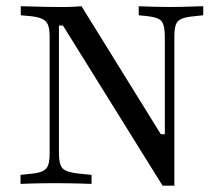

<svg xmlns="http://www.w3.org/2000/svg" viewBox="-20 -591 719 617"><path d="M502.4 5.6 182.3 -508.9H169.4V-201.6H139.5V-472.6Q139.5 -497.6 134.3 -510.9Q129 -524.2 114.9 -530.6Q100.8 -537.1 74.2 -539.5L46.8 -541.9V-571Q60.5 -571 81 -570.2Q101.6 -569.4 125 -569Q148.4 -568.5 171.8 -568.5H183.9Q202.4 -568.5 217.3 -569.4Q232.3 -570.2 241.9 -571L496.8 -159.7H509.7V-472.6Q509.7 -508.9 499.6 -522.2Q489.5 -535.5 450.8 -539.5L425.8 -541.9V-571Q443.5 -570.2 471 -569.4Q498.4 -568.5 524.2 -568.5Q544.4 -568.5 564.5 -569Q584.7 -569.4 602.8 -570.2Q621 -571 633.1 -571V-541.9L602.4 -538.7Q576.6 -536.3 562.9 -530.2Q549.2 -524.2 544.8 -510.9Q540.3 -497.6 540.3 -472.6V5.6ZM169.4 -98.4Q169.4 -62.1 181.5 -49.6Q193.5 -37.1 233.9 -33.1L274.2 -29V0Q259.7 -0.8 239.5 -1.2Q219.4 -1.6 197.6 -2Q175.8 -2.4 154.8 -2.4Q135.5 -2.4 114.9 -2Q94.4 -1.6 76.6 -1.2Q58.9 -0.8 46 0V-29L76.6 -32.3Q103.2 -34.7 116.5 -40.7Q129.8 -46.8 134.7 -60.1Q139.5 -73.4 139.5 -98.4V-201.6H169.4Z"/></svg>

Font: Playfair 5pt SemiExpanded Light
Style: Regular
Weight: 400
Version: Version 2.203